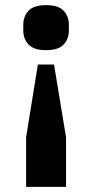

<svg xmlns="http://www.w3.org/2000/svg" viewBox="-20 -557 360 750"><path d="M82 173V-21L128 -305H191L238 -21V173ZM160 -361Q112 -361 91.5 -383Q71 -405 71 -437V-461Q71 -493 91.5 -515Q112 -537 160 -537Q208 -537 228.5 -515Q249 -493 249 -461V-437Q249 -405 228.5 -383Q208 -361 160 -361Z"/></svg>

Font: IBM Plex Thai
Style: Bold
Weight: 700
Designer: Mike Abbink, Paul van der Laan, Pieter van Rosmalen, Ben Mitchell, Mark Frömberg
Foundry: Bold Monday
Version: Version 1.0